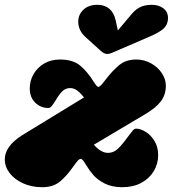

<svg xmlns="http://www.w3.org/2000/svg" viewBox="-36 -777 720 800"><path d="M655 -420Q655 -382 634 -354.5Q613 -327 567 -300L355 -174Q385 -140 414 -140Q437 -140 455 -157Q473 -174 496 -206Q510 -225 517 -233Q524 -241 531 -241Q549 -241 570.5 -228Q592 -215 607.5 -190Q623 -165 623 -130Q623 -94 604.5 -63.5Q586 -33 552.5 -15Q519 3 474 3Q430 3 400 -12.5Q370 -28 353.5 -47Q337 -66 321 -92Q308 -115 301 -115Q295 -115 288.5 -108Q282 -101 270 -84Q243 -45 214.5 -21Q186 3 140 3Q96 3 60.5 -13Q25 -29 4.5 -55.5Q-16 -82 -16 -113Q-16 -168 57 -214L314 -371Q297 -392 284 -401Q271 -410 256 -410Q237 -410 223.5 -396.5Q210 -383 196 -359Q186 -343 179.5 -335Q173 -327 165 -327Q134 -327 111 -349Q88 -371 88 -409Q88 -440 103.5 -467.5Q119 -495 147.5 -512Q176 -529 214 -529Q269 -529 299.5 -502.5Q330 -476 354 -437Q368 -415 373 -415Q378 -415 384.5 -421.5Q391 -428 395.5 -434.5Q400 -441 403 -444Q433 -483 461 -506Q489 -529 532 -529Q565 -529 593.5 -513Q622 -497 638.5 -472Q655 -447 655 -420ZM664 -702Q664 -675 645 -657.5Q626 -640 577 -620L431 -557Q419 -552 411 -552Q399 -552 385 -564L322 -621Q290 -649 290 -687Q290 -716 311.5 -736.5Q333 -757 370 -757Q400 -757 419.5 -740.5Q439 -724 446 -692L455 -650L508 -713Q528 -738 548.5 -747.5Q569 -757 596 -757Q625 -757 644.5 -742.5Q664 -728 664 -702Z"/></svg>

Font: Shrikhand
Style: Regular
Weight: 400
Italic angle: -14°
Designer: Jonny Pinhorn
Foundry: Jonny Pinhorn
Version: Version 1.001;PS 1.001;hotconv 1.0.88;makeotf.lib2.5.647800